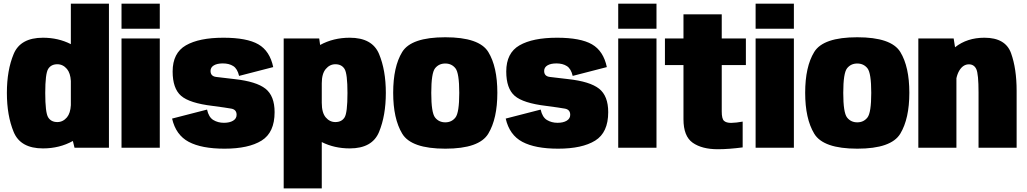

<svg xmlns="http://www.w3.org/2000/svg" viewBox="-20 -805 5596 1046"><path d="M386 0 377 -37Q304.5 3.5 214 3.5Q91.5 3.5 54.5 -86Q17.5 -175.5 17.5 -299Q17.5 -422.5 54.5 -511Q91.5 -599.5 214 -599.5Q297.5 -599.5 366 -564.5V-785H573.5V0ZM366 -232V-364Q363.5 -406.5 345 -429Q323 -455 292.5 -455Q258.5 -455 242.5 -429.5Q226.5 -404 226.5 -298.5Q226.5 -191 242.5 -165.5Q258.5 -140 292.5 -140Q323 -140 345 -166Q363.5 -188.5 366 -232Z M642 0V-595.5H850.5V0ZM642 -785H850.5V-648.5H642Z M1203 5Q1078.5 5 1008.2 -32.2Q938 -69.5 917.5 -159L1108 -208Q1117 -166.5 1142.2 -151.2Q1167.5 -136 1200 -136Q1231 -136 1250 -147.5Q1269 -159 1269 -179.5Q1269 -208 1240 -213.2Q1211 -218.5 1138.5 -228Q1012.5 -243 966.5 -283Q920.5 -323 920.5 -415.5Q920.5 -516.5 992.8 -558Q1065 -599.5 1197 -599.5Q1325 -599.5 1387.5 -563.5Q1450 -527.5 1468.5 -439.5L1282.5 -391.5Q1273.5 -430.5 1250.8 -445Q1228 -459.5 1194 -459.5Q1163 -459.5 1145 -448.8Q1127 -438 1127 -418.5Q1127 -389.5 1158 -385.8Q1189 -382 1258 -374Q1376.5 -361 1426.2 -321.8Q1476 -282.5 1476 -194Q1476 -83 1405 -39Q1334 5 1203 5Z M1525.5 221.5V-595.5H1719L1724 -560Q1796 -599.5 1885.5 -599.5Q2008 -599.5 2045 -511Q2082 -422.5 2082 -299Q2082 -175.5 2045 -86Q2008 3.5 1885.5 3.5Q1801.5 3.5 1733 -31V221.5ZM1733 -245Q1733 -190.5 1754.8 -165.2Q1776.5 -140 1807 -140Q1841 -140 1857 -165Q1873 -190 1873 -298.5Q1873 -404 1857 -429.5Q1841 -455 1807 -455Q1776.5 -455 1754.8 -429.2Q1733 -403.5 1733 -351.5Z M2406 5Q2220.5 5 2171.2 -76.8Q2122 -158.5 2122 -299.5Q2122 -441.5 2171.2 -521.8Q2220.5 -602 2405.8 -602Q2591 -602 2640.2 -521.8Q2689.5 -441.5 2689.5 -299.5Q2689.5 -158.5 2640.2 -76.8Q2591 5 2406 5ZM2406 -138.5Q2440.5 -138.5 2461.2 -164.8Q2482 -191 2482 -299Q2482 -407 2461.2 -433Q2440.5 -459 2405.8 -459Q2371 -459 2350.2 -433Q2329.5 -407 2329.5 -299Q2329.5 -191 2350.2 -164.8Q2371 -138.5 2406 -138.5Z M3020.5 5Q2896 5 2825.8 -32.2Q2755.5 -69.5 2735 -159L2925.5 -208Q2934.5 -166.5 2959.8 -151.2Q2985 -136 3017.5 -136Q3048.5 -136 3067.5 -147.5Q3086.5 -159 3086.5 -179.5Q3086.5 -208 3057.5 -213.2Q3028.5 -218.5 2956 -228Q2830 -243 2784 -283Q2738 -323 2738 -415.5Q2738 -516.5 2810.2 -558Q2882.5 -599.5 3014.5 -599.5Q3142.5 -599.5 3205 -563.5Q3267.5 -527.5 3286 -439.5L3100 -391.5Q3091 -430.5 3068.2 -445Q3045.5 -459.5 3011.5 -459.5Q2980.5 -459.5 2962.5 -448.8Q2944.5 -438 2944.5 -418.5Q2944.5 -389.5 2975.5 -385.8Q3006.5 -382 3075.5 -374Q3194 -361 3243.8 -321.8Q3293.5 -282.5 3293.5 -194Q3293.5 -83 3222.5 -39Q3151.5 5 3020.5 5Z M3348 0V-595.5H3556.5V0ZM3348 -785H3556.5V-648.5H3348Z M3890.5 8Q3804.5 8 3754 -27.2Q3703.5 -62.5 3703.5 -155.5V-450.5H3602.5V-595.5H3703.5V-727H3912V-595.5H4043.5V-450.5H3912V-197.5Q3912 -158 3924.2 -146.8Q3936.5 -135.5 3963 -135.5Q3990.5 -136 4026 -142.5V-2Q3949.5 8 3890.5 8Z M4096.5 0V-595.5H4305V0ZM4096.5 -785H4305V-648.5H4096.5Z M4650.5 5Q4465 5 4415.8 -76.8Q4366.5 -158.5 4366.5 -299.5Q4366.5 -441.5 4415.8 -521.8Q4465 -602 4650.2 -602Q4835.5 -602 4884.8 -521.8Q4934 -441.5 4934 -299.5Q4934 -158.5 4884.8 -76.8Q4835.5 5 4650.5 5ZM4650.5 -138.5Q4685 -138.5 4705.8 -164.8Q4726.5 -191 4726.5 -299Q4726.5 -407 4705.8 -433Q4685 -459 4650.2 -459Q4615.5 -459 4594.8 -433Q4574 -407 4574 -299Q4574 -191 4594.8 -164.8Q4615.5 -138.5 4650.5 -138.5Z M4983 0V-595.5H5175.5L5183 -547.5Q5248.5 -599.5 5343 -599.5Q5458 -599.5 5488.2 -515Q5518.5 -430.5 5518.5 -310V0H5311V-301.5Q5311 -402.5 5298.8 -428.5Q5286.5 -454.5 5258.5 -454.5Q5227 -454.5 5206.5 -421Q5196 -403.5 5190.5 -379V0Z"/></svg>

Font: Anybody Black
Style: Regular
Weight: 900
Designer: Tyler Finck
Foundry: Etcetera Type Company
Version: Version 1.010; ttfautohint (v1.8.3) -l 8 -r 50 -G 200 -x 14 